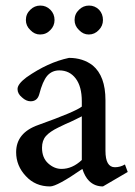

<svg xmlns="http://www.w3.org/2000/svg" viewBox="-20 -658 484 690"><path d="M124 -534Q104 -534 89 -550Q73 -565 73 -586Q73 -608 89 -623Q104 -638 125 -638Q146 -638 161 -623Q176 -608 176 -586Q176 -565 161 -550Q146 -534 124 -534ZM299 -534Q279 -534 264 -550Q248 -565 248 -586Q248 -608 264 -623Q279 -638 300 -638Q321 -638 336 -623Q350 -608 350 -586Q350 -565 335 -550Q320 -534 299 -534ZM439 -40 350 12Q320 12 300 -8Q285 -23 276 -51Q185 12 160 12Q107 12 73 -25Q38 -62 38 -111Q38 -181 118 -209Q252 -257 274 -275V-294Q274 -347 252 -376Q230 -405 193 -405Q167 -405 150 -386Q133 -366 121 -319Q114 -294 90 -294Q74 -294 59 -308Q43 -321 43 -338Q43 -356 75 -380Q152 -434 228 -450Q278 -450 313 -423Q359 -385 359 -298V-116Q359 -57 393 -57Q412 -57 429 -67ZM274 -83V-240Q265 -235 250 -228Q234 -220 215 -212Q196 -203 190 -200Q159 -185 145 -169Q131 -153 131 -127Q131 -91 153 -71Q175 -51 201 -51Q240 -51 274 -83Z"/></svg>

Font: Shafarik
Style: Regular
Weight: 400
Version: Version 1.001; ttfautohint (v1.8.4.7-5d5b)